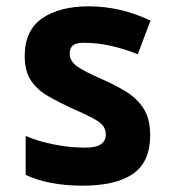

<svg xmlns="http://www.w3.org/2000/svg" viewBox="-20 -577 540 606"><path d="M241 9Q133 9 61 -25V-148Q97 -132 148 -121.5Q199 -111 249 -111Q284 -111 299 -122Q314 -133 314 -152Q314 -168 305.5 -179.5Q297 -191 274 -203.5Q251 -216 207 -235Q166 -254 132 -273.5Q98 -293 78 -322.5Q58 -352 58 -400Q58 -481 113 -519Q168 -557 260 -557Q311 -557 360 -545.5Q409 -534 455 -512L415 -406Q368 -424 327 -433Q286 -442 244 -442Q220 -442 210 -433.5Q200 -425 200 -408Q200 -383 225.5 -366Q251 -349 302 -327Q341 -310 376 -289Q411 -268 432.5 -235.5Q454 -203 454 -150Q454 -66 400 -28.5Q346 9 241 9Z"/></svg>

Font: Noto Sans Mono ExtraCondensed
Style: Bold
Weight: 700
Width: 2
Designer: Monotype Design Team
Foundry: Monotype Imaging Inc.
Version: Version 2.014